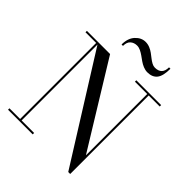

<svg xmlns="http://www.w3.org/2000/svg" viewBox="-266 -1129 1291 1291"><g transform="rotate(45 379.5 -483.5)"><path d="M335.5 -919Q307.5 -919 288.5 -902.5Q269.5 -886 269.5 -850H256Q256 -909.5 287.2 -943.2Q318.5 -977 359 -977Q380 -977 399.8 -968.8Q419.5 -960.5 435 -949Q450.5 -937.5 465 -926Q479.5 -914.5 494.8 -906.2Q510 -898 524.5 -898Q590.5 -898 590.5 -967H604Q604 -898.5 580.8 -869.2Q557.5 -840 511 -840Q491 -840 471 -848.2Q451 -856.5 434.8 -868Q418.5 -879.5 402.5 -891Q386.5 -902.5 369.2 -910.8Q352 -919 335.5 -919ZM26.5 -13.5H128V-736.5H26.5V-750H247L613.5 -153.5V-736.5H496.5V-750H732.5V-736.5H627.5V10H609L142 -735V-13.5H261V0H26.5Z"/></g></svg>

Font: Bodoni* 16pt
Style: Regular
Weight: 400
Version: Version 2.3